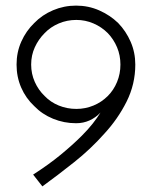

<svg xmlns="http://www.w3.org/2000/svg" viewBox="-20 -655 565 684"><path d="M139 -313Q117 -334 104 -363Q91 -392 91 -425Q91 -458 104 -486.5Q117 -515 139 -537Q160 -559 189.5 -571.5Q219 -584 252 -584Q284 -584 313 -571.5Q342 -559 364 -537Q385 -515 397 -486.5Q409 -458 409 -425Q409 -392 397 -363Q385 -334 364 -313Q342 -291 313 -279Q284 -267 252 -267Q219 -267 189.5 -279Q160 -291 139 -313ZM351 -178Q400 -231 431 -293Q462 -355 462 -425Q462 -468 445.5 -506Q429 -544 401 -573Q372 -601 333.5 -618Q295 -635 251 -635Q208 -635 169 -618.5Q130 -602 102 -573Q73 -545 56 -507Q39 -469 39 -425Q39 -381 55.5 -343Q72 -305 102 -277Q130 -248 169 -232Q208 -216 251 -216Q277 -216 299 -226Q321 -236 338 -254Q327 -236 310.5 -215Q294 -194 271 -171Q239 -139 196.5 -104Q154 -69 98 -33Q106 -22 114.5 -12Q123 -2 131 9Q186 -31 244.5 -77.5Q303 -124 351 -178Z"/></svg>

Font: Josefin Slab Medium
Style: Regular
Weight: 500
Designer: Santiago Orozco
Foundry: Typemade
Version: Version 2.000